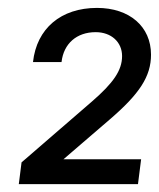

<svg xmlns="http://www.w3.org/2000/svg" viewBox="-20 -827 400 483"><path d="M27.3 -363.8H327.1L335 -426.3H139.6L255.4 -525.9C331.1 -590.8 359.9 -634.8 359.9 -689.5C359.9 -760.3 305.7 -807.1 224.1 -807.1C133.3 -807.1 72.3 -755.4 63 -670.9H134.8C140.1 -717.3 172.9 -746.1 220.7 -746.1C259.8 -746.1 287.1 -721.2 287.1 -686C287.1 -649.9 265.1 -618.2 210.9 -571.3L34.2 -418.5Z"/></svg>

Font: Guggenheim Sans Display
Style: Italic
Weight: 400
Italic angle: -7°
Designer: Modified by Tom Baber under direction of Pentagram Design 2023
Foundry: rsms
Version: Version 1.001;Glyphs 3.1.2 (3151)